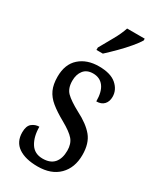

<svg xmlns="http://www.w3.org/2000/svg" viewBox="-197 -832 755 907"><g transform="rotate(30 180.5 -378.0)"><path d="M173 10Q106 10 68 -16Q30 -42 30 -94Q30 -129 47.5 -143Q65 -157 87 -157Q87 -104 108.5 -69Q130 -34 175 -34Q217 -34 237.5 -58Q258 -82 258 -125Q258 -162 239 -184.5Q220 -207 170 -235Q125 -260 97 -283Q69 -306 56 -334.5Q43 -363 43 -405Q43 -473 83.5 -509Q124 -545 189 -545Q253 -545 284.5 -517.5Q316 -490 316 -452Q316 -426 301.5 -410.5Q287 -395 260 -395Q260 -448 239.5 -475Q219 -502 182 -502Q148 -502 130.5 -480Q113 -458 113 -423Q113 -382 135 -360Q157 -338 209 -310Q270 -279 300 -242.5Q330 -206 330 -143Q330 -73 288.5 -31.5Q247 10 173 10ZM139 -619Q160 -657 181.5 -694.5Q203 -732 214 -766H310V-756Q300 -739 277 -711.5Q254 -684 226 -656Q198 -628 174 -606H139Z"/></g></svg>

Font: Noto Serif Khmer ExtraCondensed
Style: Regular
Weight: 400
Width: 2
Designer: Danh Hong and the Monotype Design Team
Foundry: Monotype Imaging Inc.
Version: Version 2.004; ttfautohint (v1.8.4.7-5d5b)